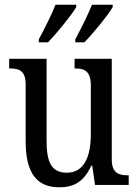

<svg xmlns="http://www.w3.org/2000/svg" viewBox="-20 -786 588 816"><path d="M300 -619V-606H339C378 -647 439 -721 459 -756V-766H371C353 -721 326 -668 300 -619ZM145 -619V-606H184C223 -647 284 -721 304 -756V-766H216C198 -721 171 -668 145 -619ZM232 10C290 10 335 -10 368 -82H372L384 0H527V-41H523C486 -41 455 -49 455 -109V-536H297V-495H300C337 -495 366 -486 366 -422V-215C366 -118 336 -52 264 -52C197 -52 178 -99 178 -189V-536H19V-495H23C60 -495 89 -486 89 -427V-186C89 -48 138 10 232 10Z"/></svg>

Font: Noto Serif Devanagari Condensed
Style: Regular
Weight: 400
Width: 3
Designer: Universal Thirst, Indian Type Foundry and the Monotype Design Team
Foundry: Monotype Imaging Inc.
Version: Version 2.004